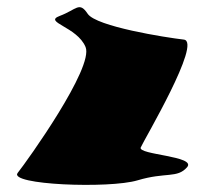

<svg xmlns="http://www.w3.org/2000/svg" viewBox="-20 -603 583 543"><path d="M30 -114C3 -80 289 -69 369 -93C449 -117 481 -98 509 -130C537 -162 369 -165 378 -186C387 -207 552 -485 500 -491C448 -497 252 -528 228 -564C204 -600 197 -576 149 -558C101 -540 198 -528 222 -470C246 -412 57 -148 30 -114Z"/></svg>

Font: Interstorm
Style: Regular
Weight: 400
Version: Version 0.7